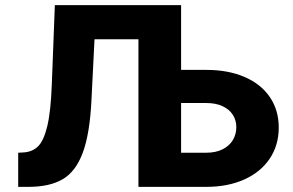

<svg xmlns="http://www.w3.org/2000/svg" viewBox="-20 -727 1140 747"><path d="M50.8 -132.8 69.3 -133.8Q104.5 -135.3 127.2 -156.7Q149.9 -178.2 163.8 -235.6Q177.7 -293 181.6 -399.4L193.4 -707H684.6V-455.1H782.2Q867.7 -455.1 931.6 -427.5Q995.6 -399.9 1030 -349.1Q1064.5 -298.3 1064.5 -230.5Q1064.5 -162.6 1029.8 -110.4Q995.1 -58.1 931.2 -29.1Q867.2 0 782.2 0H518.6V-574.2H347.7L335.9 -338.9Q329.6 -207 302.2 -133.3Q274.9 -59.6 224.1 -29.8Q173.3 0 90.8 0H50.8ZM782.2 -132.8Q819.3 -132.8 845.7 -146Q872.1 -159.2 885.7 -181.6Q899.4 -204.1 899.4 -232.4Q899.4 -259.3 885.7 -280.5Q872.1 -301.8 845.7 -314Q819.3 -326.2 782.2 -326.2H684.6V-132.8Z"/></svg>

Font: Pretendard ExtraBold
Style: Regular
Weight: 800
Designer: Base glyphs from Inter by Rasmus Andersson; Hangeul glyphs from Noto Sans CJK(Source Han Sans) by Jang Soo-young and Kan
Foundry: Kil Hyung-jin
Version: Version 1.309